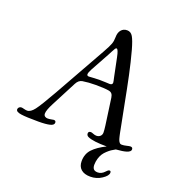

<svg xmlns="http://www.w3.org/2000/svg" viewBox="-178 -855 1113 1207"><g transform="rotate(20 378.0 -251.0)"><path d="M271 -293.9 184.1 -126.5Q158.2 -77.1 158.2 -54.7Q158.2 -42.5 166 -36.6Q173.8 -30.8 184.6 -30.8Q196.3 -30.8 209 -33.4Q221.7 -36.1 224.6 -36.1Q239.3 -36.1 239.3 -22Q239.3 -5.9 213.6 0.7Q188 7.3 135.7 7.3Q55.2 7.3 20.3 2.2Q-14.6 -2.9 -14.6 -19.5Q-14.6 -28.3 -8.1 -34.2Q-1.5 -40 7.3 -40Q12.7 -40 25.1 -36.6Q37.6 -33.2 46.4 -33.2Q69.8 -33.2 94.2 -65.2Q118.7 -97.2 177.7 -201.2L372.6 -547.9Q397.5 -592.3 404.5 -612.1Q411.6 -631.8 411.6 -657.7Q411.6 -688 426.5 -705.6Q441.4 -723.1 466.3 -723.1Q490.7 -723.1 504.6 -699.5Q518.6 -675.8 534.7 -618.2Q554.7 -545.4 572.5 -461.9Q590.3 -378.4 609.4 -277.3Q628.4 -176.3 639.6 -123Q640.6 -117.7 642.3 -108.6Q644 -99.6 645.3 -94.2Q646.5 -88.9 648.2 -81.1Q649.9 -73.2 651.4 -68.4Q652.8 -63.5 654.8 -57.6Q656.7 -51.8 659.2 -48.1Q661.6 -44.4 664.3 -41.3Q667 -38.1 670.7 -36.6Q674.3 -35.2 678.2 -35.2Q693.4 -35.2 710.4 -39.6Q727.5 -43.9 734.9 -43.9Q750.5 -43.9 750.5 -28.8Q750.5 -13.7 722.7 -4.9Q700.2 2 654.3 5.4Q639.2 13.7 627.9 21.2Q616.7 28.8 603.3 41.3Q589.8 53.7 581.1 67.1Q572.3 80.6 566.4 100.1Q560.5 119.6 560.1 142.1Q560.1 160.6 568.4 170.4Q576.7 180.2 596.7 180.2Q609.4 180.2 620.6 174.3Q631.8 168.5 637.9 161.6Q644 154.8 650.9 148.9Q657.7 143.1 663.1 143.1Q672.4 143.1 672.4 154.8Q672.4 175.3 637.9 198.2Q603.5 221.2 561.5 221.2Q521 221.2 499.3 202.1Q477.5 183.1 477.5 147.9Q477.5 99.1 507.6 67.1Q537.6 35.2 594.2 7.3H593.3Q503.4 7.3 468.3 -8.3Q453.6 -14.6 453.6 -28.8Q453.6 -43.5 470.2 -43.5Q476.1 -43.5 487.8 -38.6Q499.5 -33.7 509.3 -33.7Q525.4 -33.7 535.4 -43.2Q545.4 -52.7 545.4 -67.9Q545.4 -82.5 541.5 -112.8L516.6 -291Q514.2 -307.6 506.8 -316.4Q499.5 -325.2 484.4 -327.6Q455.1 -332.5 397.5 -332.5Q349.6 -332.5 310.5 -326.2Q285.6 -322.3 271 -293.9ZM406.7 -370.6Q430.2 -370.6 450 -369.4Q469.7 -368.2 476.6 -368.2Q495.6 -368.2 495.6 -383.3Q495.6 -389.2 488.3 -420.4L463.4 -542Q453.1 -593.3 441.9 -593.3Q437.5 -593.3 432.9 -586.7Q428.2 -580.1 419.4 -562.5Q410.6 -544.9 407.2 -539.1L338.4 -414.1Q325.2 -389.6 325.2 -377.9Q325.2 -367.2 338.9 -367.2Q340.3 -367.2 366 -368.9Q391.6 -370.6 406.7 -370.6Z"/></g></svg>

Font: Cooper*
Style: Italic
Weight: 400
Italic angle: -7°
Designer: Owen Earl
Foundry: indestructible type*
Version: Version 0.001